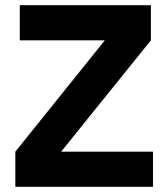

<svg xmlns="http://www.w3.org/2000/svg" viewBox="-20 -718 647 738"><path d="M568 0H39V-135L383 -563H56V-698H560V-563L215 -135H568Z"/></svg>

Font: IBM Plex Sans Devanagari
Style: Bold
Weight: 700
Designer: Mike Abbink, Paul van der Laan, Pieter van Rosmalen, Erin McLaughlin
Foundry: Bold Monday
Version: Version 1.1